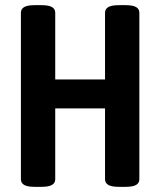

<svg xmlns="http://www.w3.org/2000/svg" viewBox="-20 -722 621 744"><path d="M115 2Q86 2 73.5 -5.5Q61 -13 61 -27V-673Q61 -687 73.5 -694.5Q86 -702 115 -702H140Q169 -702 181.5 -694.5Q194 -687 194 -673V-414H387V-673Q387 -687 399.5 -694.5Q412 -702 441 -702H467Q495 -702 507.5 -694.5Q520 -687 520 -673V-27Q520 -13 507.5 -5.5Q495 2 467 2H441Q412 2 399.5 -5.5Q387 -13 387 -27V-302H194V-27Q194 -13 181.5 -5.5Q169 2 140 2Z"/></svg>

Font: Asap Condensed SemiBold
Style: Regular
Weight: 600
Width: 3
Designer: Pablo Cosgaya
Foundry: Omnibus-Type
Version: Version 3.001; ttfautohint (v1.8.4.7-5d5b)